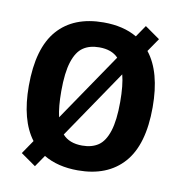

<svg xmlns="http://www.w3.org/2000/svg" viewBox="-70 -634 683 721"><g transform="rotate(10 271.0 -273.0)"><path d="M507 -272Q507 -129 445.5 -59.5Q384 10 271 10Q194 10 140.5 -22L110 22.5L53 -17.5L88.5 -69.5Q35 -140 35 -271Q35 -415 96 -484.5Q157 -554 271 -554Q346.5 -554 398.5 -523.5L429 -568L486 -528L451 -477Q507 -406.5 507 -272ZM158.5 -272.5Q158.5 -212.5 167.5 -174L343.5 -432.5Q318.5 -459 271 -459Q234 -459 209.5 -442.2Q185 -425.5 171.8 -384.5Q158.5 -343.5 158.5 -272.5ZM383.5 -270.5Q383.5 -334.5 373 -374L196 -113.5Q221.5 -84.5 271 -84.5Q308 -84.5 332.5 -101.2Q357 -118 370.2 -159Q383.5 -200 383.5 -270.5Z"/></g></svg>

Font: Encode Sans Semi Condensed SmBd
Style: Regular
Weight: 600
Width: 4
Designer: Multiple Designers
Foundry: Impallari Type
Version: Version 2.000